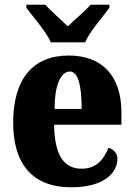

<svg xmlns="http://www.w3.org/2000/svg" viewBox="-20 -786 569 816"><path d="M196 -606H342C360 -651 418 -715 445 -753V-766H365C346 -743 295 -700 268 -674C242 -700 192 -743 173 -766H92V-753C120 -715 177 -651 196 -606ZM283 10C425 10 479 -54 479 -111C479 -135 462 -152 441 -158C421 -107 388 -69 327 -69C251 -69 212 -126 210 -256H496V-308C496 -467 411 -550 272 -550C122 -550 36 -453 36 -265C36 -91 116 10 283 10ZM327 -323H212C212 -426 239 -482 277 -482C312 -482 327 -423 327 -323Z"/></svg>

Font: Noto Serif Ethiopic Condensed Black
Style: Regular
Weight: 900
Width: 3
Designer: Monotype Design Team
Foundry: Monotype Imaging Inc.
Version: Version 2.102